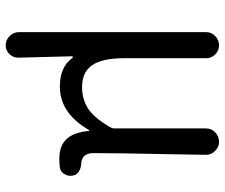

<svg xmlns="http://www.w3.org/2000/svg" viewBox="-77 -504 782 668"><g transform="rotate(90 314.0 -170.0)"><path d="M137.7 201.2Q119.1 201.2 105.5 187.5Q91.8 173.8 91.8 155.3V-496.1Q91.8 -514.6 105.5 -527.8Q119.1 -541 137.7 -541Q156.2 -541 169.4 -527.8Q182.6 -514.6 182.6 -496.1V-208Q182.6 -135.7 206.5 -100.1Q230.5 -64.5 283.2 -64.5Q323.2 -64.5 355.5 -84Q387.7 -103.5 421.9 -161.1Q426.8 -168.9 426.8 -178.7V-495.1Q426.8 -514.6 440.4 -527.8Q454.1 -541 473.1 -541Q492.2 -541 504.9 -527.3Q518.6 -514.6 518.6 -496.1Q518.6 -492.2 516.6 -372.1Q514.6 -276.4 513.7 -216.8Q512.7 -157.2 512.7 -104.5Q512.7 -62.5 550.8 -61.5Q565.4 -60.5 577.1 -53.2Q588.9 -45.9 590.8 -32.2Q591.8 -28.3 591.8 -24.4Q591.8 -13.7 585.9 -3.9Q579.1 9.8 563.5 12.7Q549.8 14.6 533.2 14.6Q487.3 14.6 463.9 -10.3Q440.4 -35.2 435.5 -88.9Q434.6 -89.8 433.6 -89.8Q432.6 -89.8 432.6 -88.9Q374 12.7 281.2 12.7Q211.9 12.7 181.6 -31.2Q179.7 -33.2 177.7 -32.2Q175.8 -31.2 175.8 -29.3L180.7 158.2Q180.7 174.8 168.9 187.5Q156.2 201.2 137.7 201.2Z"/></g></svg>

Font: Gen Jyuu GothicX Regular
Style: Regular
Weight: 400
Designer: [Source Han Sans]
Ryoko NISHIZUKA  (kana & ideographs); Paul D. Hunt (Latin, Greek & Cyrillic); Wenlong ZHANG  (bopomofo
Version: Version 1.002.20150607